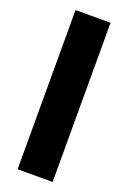

<svg xmlns="http://www.w3.org/2000/svg" viewBox="-146 -800 566 850"><g transform="rotate(20 137.5 -375.0)"><path d="M220.2 -750V0H55.2V-750Z"/></g></svg>

Font: Mardoto Black
Style: Regular
Weight: 900
Designer: Christian Robertson, Vahan Hovhannisyan
Foundry: Google
Version: Version 1.000